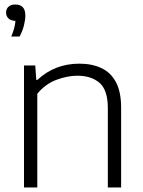

<svg xmlns="http://www.w3.org/2000/svg" viewBox="-20 -832 636 852"><path d="M86.5 0V-541.5H136.5L141 -477.5H146Q223 -549.5 332.5 -549.5Q387.5 -549.5 429.2 -530.2Q471 -511 494.2 -468Q517.5 -425 517.5 -353.5V0H458.5V-352.5Q458.5 -432 422 -464Q385.5 -496 323 -496Q280 -496 231 -478Q182 -460 145.5 -416V0ZM30 -670Q39 -691.5 43.2 -708Q47.5 -724.5 48.5 -739.5Q28.5 -740 17.8 -750Q7 -760 7 -776.5Q7 -792.5 17.8 -802.2Q28.5 -812 48 -812Q92.5 -812 92.5 -763Q92.5 -743.5 86 -718.2Q79.5 -693 67 -670Z"/></svg>

Font: Encode Sans Semi Expanded Light
Style: Regular
Weight: 300
Width: 6
Designer: Multiple Designers
Foundry: Impallari Type
Version: Version 3.000; ttfautohint (v1.8.3) -l 8 -r 50 -G 200 -x 14 